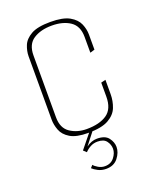

<svg xmlns="http://www.w3.org/2000/svg" viewBox="-124 -546 626 784"><g transform="rotate(-20 189.0 -154.0)"><path d="M182 4Q131 4 104.5 -12Q78 -28 69 -52Q60 -76 60 -98V-373Q60 -396 69.5 -419.5Q79 -443 107 -459Q135 -475 191 -475Q246 -475 274 -459Q302 -443 312 -419.5Q322 -396 322 -373V-307L302 -301V-370Q302 -417 271 -438Q240 -459 191 -459Q143 -459 111.5 -438.5Q80 -418 80 -370V-101Q80 -54 110.5 -33.5Q141 -13 182 -13Q238 -13 270 -35Q302 -57 302 -110V-171L322 -176V-114Q322 -84 311.5 -57Q301 -30 271 -13Q241 4 182 4ZM201 167Q182 167 166.5 159Q151 151 143 143L153 132Q158 139 171.5 147Q185 155 200 155Q226 155 240.5 136.5Q255 118 255 99Q255 81 243.5 65.5Q232 50 205 50Q188 50 174 57.5Q160 65 150 76L137 64L189 0H203L160 55Q183 38 207 38Q242 38 256.5 57Q271 76 271 97Q271 121 253 144Q235 167 201 167Z"/></g></svg>

Font: Smooch Sans Thin Thin
Style: Regular
Weight: 250
Version: Version 1.010